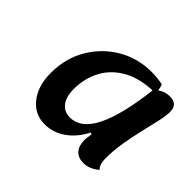

<svg xmlns="http://www.w3.org/2000/svg" viewBox="-104 -923 744 744"><g transform="rotate(45 267.5 -551.5)"><path d="M205 -333Q150 -333 115.5 -376.5Q81 -420 81 -491Q81 -572 118.5 -635Q156 -698 218 -734Q280 -770 355 -770Q386 -770 416 -764Q420 -756 422 -745Q424 -734 424 -722Q345 -722 292.5 -693.5Q240 -665 214 -617Q188 -569 188 -509Q188 -467 206 -444Q224 -421 255 -421Q315 -421 352.5 -496Q390 -571 408 -722Q433 -753 472 -753Q515 -753 515 -711Q515 -690 507.5 -656.5Q500 -623 490 -581.5Q480 -540 472.5 -494.5Q465 -449 465 -405Q465 -390 469 -377.5Q473 -365 481 -359Q465 -346 449.5 -339.5Q434 -333 417 -333Q388 -333 372.5 -350.5Q357 -368 357 -399Q357 -407 358.5 -415.5Q360 -424 361 -434L354 -437Q329 -388 290 -360.5Q251 -333 205 -333Z"/></g></svg>

Font: Lemonada
Style: Regular
Weight: 400
Designer: Mohamed Gaber (Arabic), Eduardo Tunni (Latin)
Foundry: Kief Type Foundry
Version: Version 4.005